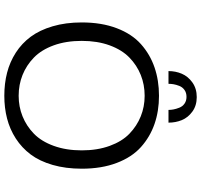

<svg xmlns="http://www.w3.org/2000/svg" viewBox="-41 -880 932 890"><g transform="rotate(90 425.0 -435.0)"><path d="M309.5 -750Q309.5 -783 321.8 -811.8Q334 -840.5 362.2 -860.8Q390.5 -881 430 -881Q469.5 -881 497.2 -860.8Q525 -840.5 536.8 -811.8Q548.5 -783 548.5 -750H489.5Q489.5 -761.5 487.2 -773.5Q485 -785.5 479.2 -800.2Q473.5 -815 460.5 -824.2Q447.5 -833.5 429 -833.5Q410 -833.5 397 -824.2Q384 -815 378.2 -800.2Q372.5 -785.5 370.5 -773.5Q368.5 -761.5 368.5 -750ZM424 11Q367 11 317.2 -1.8Q267.5 -14.5 224.2 -42.2Q181 -70 150.2 -111.5Q119.5 -153 101.8 -213.2Q84 -273.5 84 -348Q84 -440 110.8 -510.2Q137.5 -580.5 184.8 -622.5Q232 -664.5 292.2 -685.2Q352.5 -706 424 -706Q495 -706 554.8 -685.2Q614.5 -664.5 661.5 -622.5Q708.5 -580.5 735.2 -510.2Q762 -440 762 -348Q762 -273.5 744.5 -213Q727 -152.5 696 -111.2Q665 -70 622 -42.2Q579 -14.5 529.5 -1.8Q480 11 424 11ZM424 -55.5Q474.5 -55.5 519.2 -73.5Q564 -91.5 599.8 -126.2Q635.5 -161 656.2 -218.2Q677 -275.5 677 -348Q677 -420.5 656.2 -477.5Q635.5 -534.5 599.8 -569Q564 -603.5 519.2 -621.5Q474.5 -639.5 424 -639.5Q372.5 -639.5 327.5 -621.5Q282.5 -603.5 246.8 -568.8Q211 -534 190.2 -477.2Q169.5 -420.5 169.5 -348Q169.5 -275 190.2 -218Q211 -161 246.8 -126.2Q282.5 -91.5 327.5 -73.5Q372.5 -55.5 424 -55.5Z"/></g></svg>

Font: League Mono Wide Light
Style: Regular
Weight: 300
Width: 8
Designer: Tyler Finck
Foundry: The League of Moveable Type / Tyler Finck
Version: Version 2.210